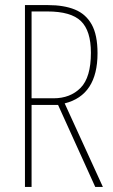

<svg xmlns="http://www.w3.org/2000/svg" viewBox="-20 -785 444 754"><path d="M169 -765Q231 -765 274 -747.5Q317 -730 340 -689Q363 -648 363 -576Q363 -411 234 -379L384 -51H354L208 -373H104V-51H78V-765ZM166 -740H104V-399H190Q256 -399 296.5 -440Q337 -481 337 -578Q337 -664 298 -702Q259 -740 166 -740Z"/></svg>

Font: Noto Sans Tamil UI ExtraCondensed Thin
Style: Regular
Weight: 100
Width: 2
Designer: Jelle Bosma - Monotype Design Team
Foundry: Monotype Imaging Inc.
Version: Version 2.004; ttfautohint (v1.8.4.7-5d5b)